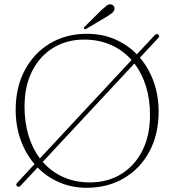

<svg xmlns="http://www.w3.org/2000/svg" viewBox="-20 -875 830 912"><path d="M60.5 9Q53.5 1.5 61.5 -6.5L144 -95.5Q102 -144.5 78.2 -210.2Q54.5 -276 54.5 -353Q54.5 -461 98 -542.2Q141.5 -623.5 217.8 -669Q294 -714.5 393 -714.5Q464.5 -714.5 525 -688.8Q585.5 -663 630 -617L715 -708Q725 -718 732.5 -710Q740 -703 731.5 -694.5L644.5 -601Q686.5 -552 710 -486.5Q733.5 -421 733.5 -345Q733.5 -237 689.8 -155.5Q646 -74 568.8 -28.5Q491.5 17 391.5 17Q322 17 262.5 -8.5Q203 -34 158.5 -79.5L78 7Q68.5 16.5 60.5 9ZM96.5 -368.5Q96.5 -293.5 115.5 -231Q134.5 -168.5 169.5 -122.5L605 -590Q564 -636.5 506.5 -661.8Q449 -687 380 -687Q297 -687 233 -648Q169 -609 132.8 -537.5Q96.5 -466 96.5 -368.5ZM692.5 -329Q692.5 -403.5 673.2 -465.5Q654 -527.5 618.5 -573.5L183 -106Q224 -59 281 -33.8Q338 -8.5 406.5 -8.5Q490.5 -8.5 555 -47.8Q619.5 -87 656 -159Q692.5 -231 692.5 -329ZM461 -826.5Q477 -841 487.5 -849Q498 -857 509.5 -853.5Q518.5 -850.5 522 -843.2Q525.5 -836 523 -828.5Q520 -819 510.8 -812Q501.5 -805 489 -797L389.5 -738Q384 -734 379.5 -738.5Q375.5 -741.5 382.5 -748.5Z"/></svg>

Font: Fraunces 9pt Thin
Style: Regular
Weight: 100
Version: Version 1.000;[b76b70a41]